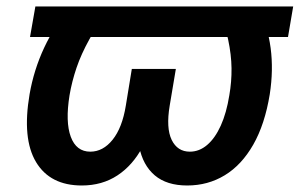

<svg xmlns="http://www.w3.org/2000/svg" viewBox="-20 -566 931 596"><path d="M890.1 -545.9 874 -451.2H73.2L89.8 -545.9ZM198.2 -545.9H322.8Q283.2 -490.7 257.6 -444.3Q231.9 -397.9 217.5 -355.5Q203.1 -313 195.8 -270Q182.6 -187.5 199.7 -141.4Q216.8 -95.2 260.3 -95.2Q299.8 -95.2 329.6 -132.3Q359.4 -169.4 370.6 -238.3L389.2 -352.1H484.4L466.8 -247.6Q453.6 -168.5 422.9 -110.6Q392.1 -52.7 344.5 -21.5Q296.9 9.8 233.9 9.8Q135.7 9.8 92 -62.7Q48.3 -135.3 71.8 -273.4Q85 -349.1 116.9 -417.5Q148.9 -485.8 198.2 -545.9ZM657.2 -545.9H781.2Q811 -485.4 820.1 -417Q829.1 -348.6 817.4 -273.4Q802.2 -180.2 766.1 -116.9Q730 -53.7 677.7 -22Q625.5 9.8 561 9.8Q497.6 9.8 460.4 -21.7Q423.3 -53.2 411.9 -111.1Q400.4 -168.9 413.6 -247.6L430.7 -352.1H525.9L506.8 -238.3Q495.1 -168.5 512.9 -131.8Q530.8 -95.2 569.3 -95.2Q598.6 -95.2 623 -116Q647.5 -136.7 665.3 -176Q683.1 -215.3 691.9 -270.5Q699.2 -312.5 698.7 -354.2Q698.2 -396 688.2 -443.1Q678.2 -490.2 657.2 -545.9Z"/></svg>

Font: Inter SemiBold
Style: Italic
Weight: 600
Italic angle: -9.3988°
Designer: Rasmus Andersson
Foundry: rsms
Version: Version 4.001;git-66647c0bb